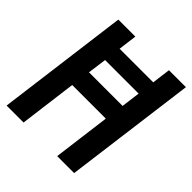

<svg xmlns="http://www.w3.org/2000/svg" viewBox="-208 -926 1071 1071"><g transform="rotate(45 327.5 -390.0)"><path d="M513.2 -779.8H647L544.9 0H411.1L455.1 -339.8H189.9L146 0H12.2L113.8 -779.8H248L233.9 -669.9H499ZM206.1 -456.1H471.2L485.8 -567.9H221.2Z"/></g></svg>

Font: Cooper Hewitt
Style: Semibold Italic
Weight: 710
Designer: Village Type and Design LLC
Foundry: Cooper Hewitt Smithsonian Design Museum
Version: 1.000